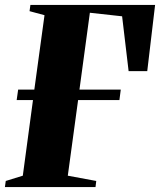

<svg xmlns="http://www.w3.org/2000/svg" viewBox="-33 -763 652 783"><path d="M-13 0 -9.5 -25 60 -46.5 101.5 -355H35L41 -397.5H107L148.5 -701L87.5 -717.5L91 -743H599.5L567.5 -473H491.5L465 -696.5L333.5 -711L291 -397.5H459.5L454 -355H285.5L243.5 -46.5L359.5 -25L356.5 0Z"/></svg>

Font: Merriweather 120pt Black
Style: Italic
Weight: 900
Italic angle: -7.8°
Version: Version 2.101